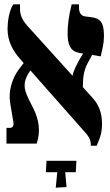

<svg xmlns="http://www.w3.org/2000/svg" viewBox="-20 -667 509 892"><path d="M10 0H150C171 -57 159 -114 137 -159L113 -207C89 -255 87 -286 114 -329L121 -340L357 -73C394 -32 402 -22 402 10H429C447 -29 454 -56 454 -91C454 -142 439 -180 412 -210L365 -262C365 -298 367 -336 387 -373L408 -412L448 -405C456 -443 463 -463 463 -501C463 -566 443 -582 405 -587L374 -591C356 -594 347 -610 347 -630V-647H313C299 -593 294 -546 294 -513C294 -458 308 -428 349 -421L366 -418L353 -397C338 -371 321 -338 317 -315L109 -545C83 -574 73 -598 73 -624V-647H42C22 -619 15 -564 15 -533C15 -478 38 -434 70 -397L90 -374L67 -344C37 -304 18 -243 27 -190L42 -100C45 -83 40 -73 25 -73H10ZM239 205 289 202 283 133H332L335 80H196L193 133H246Z"/></svg>

Font: Noto Serif Hebrew ExtraCondensed Black
Style: Regular
Weight: 900
Width: 2
Designer: Monotype Design Team
Foundry: Monotype Imaging Inc.
Version: Version 2.004